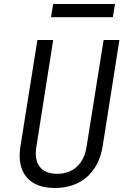

<svg xmlns="http://www.w3.org/2000/svg" viewBox="-20 -930 640 960"><path d="M235 -844H544L555 -910H246ZM254 10C386 10 472 -69 493 -197L577 -730H498L413 -197C400 -113 348 -61 266 -61C183 -61 148 -113 162 -197L246 -730H167L82 -197C62 -70 123 10 254 10Z"/></svg>

Font: JetBrains Mono Light
Style: Italic
Weight: 336
Italic angle: -9°
Monospace: yes
Designer: Philipp Nurullin, Konstantin Bulenkov
Foundry: JetBrains
Version: Version 2.305